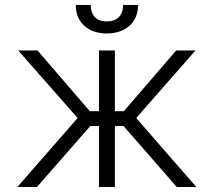

<svg xmlns="http://www.w3.org/2000/svg" viewBox="-20 -747 854 767"><path d="M290.1 -275.6 52.6 -545.5H129.6L338.8 -302.9H375.4V-545.5H438.9V-302.9H474.8L683.9 -545.5H761L524.1 -275.6L764.2 0H686.1L473.7 -243.3H438.9V0H375.4V-243.3H340.6L127.5 0H49.4ZM342.3 -727.3Q342.3 -713.4 346.1 -701.3Q349.8 -689.3 357.4 -680.4Q365.1 -671.5 377.3 -666.5Q389.6 -661.6 406.6 -661.6Q423.7 -661.6 436.1 -666.5Q448.5 -671.5 456.5 -680.4Q464.5 -689.3 468.2 -701.3Q471.9 -713.4 471.9 -727.3H531.6Q531.6 -699.6 522 -678.3Q512.4 -657 495.6 -642.6Q478.7 -628.2 456 -620.7Q433.2 -613.3 406.6 -613.3Q380.3 -613.3 357.6 -620.7Q334.9 -628.2 318.2 -642.8Q301.5 -657.3 292.1 -678.4Q282.7 -699.6 282.7 -727.3Z"/></svg>

Font: Inter P Light
Style: Regular
Weight: 300
Designer: Rasmus Andersson
Foundry: rsms
Version: Version 3.018;git-588b23468